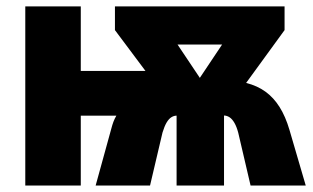

<svg xmlns="http://www.w3.org/2000/svg" viewBox="-20 -573 967 593"><path d="M858.9 -553.2V-480L740.2 -316.9Q774.9 -308.1 800 -289.8Q825.2 -271.5 843.5 -242.4Q861.8 -213.4 874 -171.9L924.3 0H753.9L715.8 -163.1Q710.9 -181.6 704.1 -193.4Q697.3 -205.1 689.5 -210.4Q681.6 -215.8 671.9 -216.3V0H525.4V-215.8Q517.1 -215.8 509.3 -210.9Q501.5 -206.1 494.6 -194.6Q487.8 -183.1 481.9 -163.6L443.4 0H275.4L324.2 -177.2Q326.7 -187 330.3 -196.8Q334 -206.5 339.4 -215.8H229.5V0H58.1V-553.2H229.5V-354H429.2L335 -480V-553.2ZM666 -435.5H528.3L597.2 -332.5Z"/></svg>

Font: Open Sans SemiCondensed ExtraBold
Style: Regular
Weight: 800
Width: 4
Designer: Monotype Design Team
Foundry: Monotype Imaging Inc.
Version: Version 3.000